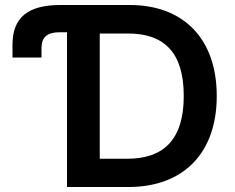

<svg xmlns="http://www.w3.org/2000/svg" viewBox="-20 -748 941 768"><path d="M494 0C713 0 847 -135 847 -364C847 -592 715 -728 499 -728H222C90 -728 30 -677 30 -569V-518H146V-556C146 -599 169 -619 218 -619H248V0ZM379 -113V-614H492C636 -614 715 -539 715 -364C715 -189 634 -113 489 -113Z"/></svg>

Font: Wafeq Semi Bold
Style: Regular
Weight: 600
Designer: Rasmus Andersson & Azza Alameddine
Foundry: Google & TypeTogether
Version: Version 3.000;January 28, 2025;FontCreator 15.0.0.3014 64-bi